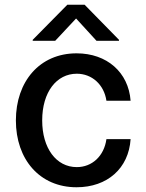

<svg xmlns="http://www.w3.org/2000/svg" viewBox="-20 -779 616 810"><path d="M303 11C433 11 523 -69 531 -192H429C419 -120 368 -74 304 -74C217 -74 158 -154 158 -271C158 -391 219 -468 304 -468C368 -468 419 -422 429 -354H531C522 -474 431 -554 303 -554C147 -554 47 -435 47 -271C47 -107 147 11 303 11ZM118 -607H213L301 -701L387 -607H482V-611L337 -759H264L118 -611Z"/></svg>

Font: Wafeq Medium
Style: Regular
Weight: 500
Designer: Rasmus Andersson & Azza Alameddine
Foundry: Google & TypeTogether
Version: Version 3.000;January 28, 2025;FontCreator 15.0.0.3014 64-bi